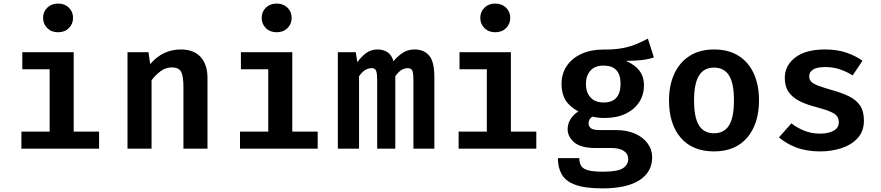

<svg xmlns="http://www.w3.org/2000/svg" viewBox="-20 -837 4963 1081"><path d="M307.2 -816.9Q344.1 -816.9 367.7 -793.8Q391.3 -770.8 391.3 -736.4Q391.3 -702.1 367.7 -678.7Q344.1 -655.4 307.2 -655.4Q269.7 -655.4 246.2 -678.7Q222.6 -702.1 222.6 -736.4Q222.6 -770.8 246.2 -793.8Q269.7 -816.9 307.2 -816.9ZM394.9 -543.1V-95.9H537.9V0H100.5V-95.9H259.5V-447.2H105.6V-543.1Z M697.9 0V-543.1H815.9L825.6 -475.9Q895.9 -558.5 997.9 -558.5Q1070.8 -558.5 1109.5 -516.2Q1148.2 -473.8 1148.2 -397.4V0H1012.8V-344.6Q1012.8 -406.2 1000.3 -431.8Q987.7 -457.4 946.7 -457.4Q913.3 -457.4 884.6 -436.4Q855.9 -415.4 833.3 -385.1V0Z M1537.9 -816.9Q1574.9 -816.9 1598.5 -793.8Q1622.1 -770.8 1622.1 -736.4Q1622.1 -702.1 1598.5 -678.7Q1574.9 -655.4 1537.9 -655.4Q1500.5 -655.4 1476.9 -678.7Q1453.3 -702.1 1453.3 -736.4Q1453.3 -770.8 1476.9 -793.8Q1500.5 -816.9 1537.9 -816.9ZM1625.6 -543.1V-95.9H1768.7V0H1331.3V-95.9H1490.3V-447.2H1336.4V-543.1Z M2314.9 -558.5Q2366.2 -558.5 2395.9 -524.4Q2425.6 -490.3 2425.6 -402.6V0H2307.7V-385.6Q2307.7 -422.1 2302.1 -437.7Q2296.4 -453.3 2275.4 -453.3Q2258.5 -453.3 2241 -443.3Q2223.6 -433.3 2205.6 -407.7V0H2103.6V-385.6Q2103.6 -422.1 2097.9 -437.7Q2092.3 -453.3 2071.3 -453.3Q2054.4 -453.3 2036.9 -443.3Q2019.5 -433.3 2001.5 -407.7V0H1882.1V-543.1H1983.1L1991.8 -486.7Q2015.9 -520 2042.6 -539.2Q2069.2 -558.5 2106.7 -558.5Q2137.4 -558.5 2161.3 -543.3Q2185.1 -528.2 2195.4 -491.8Q2219 -521.5 2247.9 -540Q2276.9 -558.5 2314.9 -558.5Z M2768.7 -816.9Q2805.6 -816.9 2829.2 -793.8Q2852.8 -770.8 2852.8 -736.4Q2852.8 -702.1 2829.2 -678.7Q2805.6 -655.4 2768.7 -655.4Q2731.3 -655.4 2707.7 -678.7Q2684.1 -702.1 2684.1 -736.4Q2684.1 -770.8 2707.7 -793.8Q2731.3 -816.9 2768.7 -816.9ZM2856.4 -543.1V-95.9H2999.5V0H2562.1V-95.9H2721V-447.2H2567.2V-543.1Z M3627.7 -619.5 3661.5 -513.8Q3630.8 -503.1 3592.1 -498.7Q3553.3 -494.4 3504.1 -494.4Q3553.8 -472.8 3579.7 -439.5Q3605.6 -406.2 3605.6 -355.9Q3605.6 -303.1 3578.7 -261.8Q3551.8 -220.5 3502.3 -196.7Q3452.8 -172.8 3384.6 -172.8Q3345.6 -172.8 3315.4 -180.5Q3293.8 -167.7 3293.8 -142.1Q3293.8 -127.2 3305.9 -115.9Q3317.9 -104.6 3357.9 -104.6H3450.3Q3510.3 -104.6 3555.6 -84.4Q3601 -64.1 3626.4 -29.5Q3651.8 5.1 3651.8 49.2Q3651.8 131.3 3580.5 177.4Q3509.2 223.6 3372.3 223.6Q3274.4 223.6 3219.7 203.6Q3165.1 183.6 3143.1 145.4Q3121 107.2 3121 53.3H3241.5Q3241.5 79.5 3252.1 96.7Q3262.6 113.8 3291.3 121.8Q3320 129.7 3374.9 129.7Q3456.4 129.7 3486.7 110.5Q3516.9 91.3 3516.9 58.5Q3516.9 29.2 3492.3 12.8Q3467.7 -3.6 3422.6 -3.6H3332.8Q3250.8 -3.6 3213.3 -35.4Q3175.9 -67.2 3175.9 -109.7Q3175.9 -138.5 3191.5 -164.9Q3207.2 -191.3 3236.4 -209.7Q3186.2 -236.4 3163.8 -273.6Q3141.5 -310.8 3141.5 -363.6Q3141.5 -422.6 3171.3 -466.2Q3201 -509.7 3253.8 -533.8Q3306.7 -557.9 3375.4 -557.9Q3438.5 -557.4 3482.8 -565.6Q3527.2 -573.8 3561.3 -588.2Q3595.4 -602.6 3627.7 -619.5ZM3377.9 -467.7Q3329.7 -467.7 3304.4 -439.5Q3279 -411.3 3279 -364.6Q3279 -316.4 3304.9 -288.2Q3330.8 -260 3378.5 -260Q3473.8 -260 3473.8 -366.2Q3473.8 -467.7 3377.9 -467.7Z M4000.5 -558.5Q4081.5 -558.5 4137.9 -523.1Q4194.4 -487.7 4223.8 -423.3Q4253.3 -359 4253.3 -272.8Q4253.3 -140.5 4187.2 -62.6Q4121 15.4 4000 15.4Q3879 15.4 3812.8 -61.3Q3746.7 -137.9 3746.7 -271.8Q3746.7 -356.9 3776.4 -421.5Q3806.2 -486.2 3862.8 -522.3Q3919.5 -558.5 4000.5 -558.5ZM4000.5 -456.4Q3943.6 -456.4 3915.6 -411.8Q3887.7 -367.2 3887.7 -271.8Q3887.7 -175.4 3915.4 -131Q3943.1 -86.7 4000 -86.7Q4056.9 -86.7 4084.6 -131Q4112.3 -175.4 4112.3 -272.8Q4112.3 -367.7 4084.6 -412.1Q4056.9 -456.4 4000.5 -456.4Z M4596.9 -84.6Q4644.6 -84.6 4673.6 -101Q4702.6 -117.4 4702.6 -148.2Q4702.6 -167.7 4693.1 -181.8Q4683.6 -195.9 4655.9 -207.9Q4628.2 -220 4572.8 -234.9Q4520.5 -248.2 4481.3 -267.9Q4442.1 -287.7 4420.3 -319Q4398.5 -350.3 4398.5 -397.9Q4398.5 -468.7 4457.9 -513.6Q4517.4 -558.5 4624.1 -558.5Q4693.8 -558.5 4746.2 -540.3Q4798.5 -522.1 4835.9 -494.9L4780.5 -412.3Q4747.7 -433.3 4709.5 -446.4Q4671.3 -459.5 4627.2 -459.5Q4579.5 -459.5 4557.7 -445.6Q4535.9 -431.8 4535.9 -407.2Q4535.9 -389.7 4546.9 -377.7Q4557.9 -365.6 4586.9 -354.6Q4615.9 -343.6 4669.7 -328.2Q4722.6 -313.3 4761.8 -293.8Q4801 -274.4 4822.6 -242.3Q4844.1 -210.3 4844.1 -157.9Q4844.1 -99 4809.7 -60.5Q4775.4 -22.1 4719 -3.3Q4662.6 15.4 4597.4 15.4Q4520.5 15.4 4463.1 -6.7Q4405.6 -28.7 4365.6 -63.6L4435.9 -142.6Q4467.7 -117.4 4508.5 -101Q4549.2 -84.6 4596.9 -84.6Z"/></svg>

Font: Fira Code SemiBold
Style: Regular
Weight: 600
Designer: Carrois Corporate, Edenspiekermann AG, Nikita Prokopov
Foundry: Carrois Corporate, Edenspiekermann AG, Nikita Prokopov
Version: Version 6.002